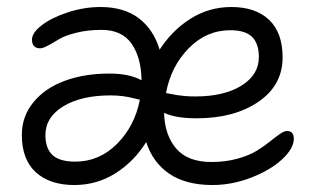

<svg xmlns="http://www.w3.org/2000/svg" viewBox="-20 -556 916 545"><path d="M190.9 -30.8Q121.6 -30.8 81.8 -66.9Q42 -103 42 -172.9Q42 -225.6 74.7 -265.6Q107.4 -305.7 163.3 -326.4Q219.2 -347.2 290 -347.2Q347.7 -347.2 381.8 -328.1Q380.9 -392.6 353.5 -431.9Q326.2 -471.2 268.1 -471.2Q229 -471.2 196.8 -463.1Q164.6 -455.1 148.2 -445.1Q131.8 -435.1 116.9 -427Q102.1 -418.9 94.2 -418.9Q70.8 -418.9 70.8 -443.8Q70.8 -462.9 98.6 -484.4Q126.5 -505.9 172.6 -521Q218.8 -536.1 265.1 -536.1Q332 -536.1 374 -504.2Q416 -472.2 433.1 -415Q468.3 -469.7 520.8 -502.9Q573.2 -536.1 637.2 -536.1Q705.1 -536.1 743.7 -499.8Q782.2 -463.4 782.2 -393.1Q782.2 -314 713.6 -267.1Q645 -220.2 538.1 -220.2Q478 -220.2 445.8 -235.8Q447.3 -172.9 480 -134.5Q512.7 -96.2 580.1 -96.2Q619.6 -96.2 652.8 -105.2Q686 -114.3 707.3 -127.2Q728.5 -140.1 744.6 -153.1Q760.7 -166 773.4 -175Q786.1 -184.1 794.9 -184.1Q814 -184.1 814 -162.1Q814 -134.8 781 -104Q748 -73.2 693.4 -52Q638.7 -30.8 583 -30.8Q507.8 -30.8 460.7 -62.7Q413.6 -94.7 395 -152.8Q360.4 -97.2 307.6 -64Q254.9 -30.8 190.9 -30.8ZM633.8 -470.2Q565.9 -470.2 515.6 -418.9Q465.3 -367.7 451.2 -292Q454.1 -291.5 464.8 -289.3Q475.6 -287.1 483.2 -285.9Q490.7 -284.7 504.9 -283.4Q519 -282.2 534.2 -282.2Q616.2 -282.2 665.5 -313Q714.8 -343.8 714.8 -394Q714.8 -432.1 695.6 -451.2Q676.3 -470.2 633.8 -470.2ZM108.9 -172.9Q108.9 -134.8 128.9 -116Q148.9 -97.2 193.8 -97.2Q261.7 -97.2 312 -147.5Q362.3 -197.8 377 -272.9Q373.5 -273.4 359.4 -277.1Q345.2 -280.8 329.3 -283Q313.5 -285.2 293.9 -285.2Q210.4 -285.2 159.7 -254.2Q108.9 -223.1 108.9 -172.9Z"/></svg>

Font: Shantell Sans Irregular Bouncy
Style: Regular
Weight: 300
Designer: Stephen Nixon, Anya Danilova, Shantell Martin
Foundry: Arrow Type
Version: Version 1.006;[9816181b4]